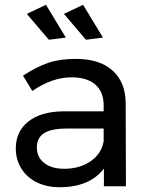

<svg xmlns="http://www.w3.org/2000/svg" viewBox="-20 -778 621 802"><path d="M414 0V-74Q355 4 229 4Q174 4 132.5 -17Q91 -38 68.5 -75Q46 -112 46 -158Q46 -229 98.5 -270.5Q151 -312 245 -313H413V-338Q413 -394 378.5 -424.5Q344 -455 278 -455Q198 -455 115 -398L76 -462Q133 -499 181.5 -515.5Q230 -532 297 -532Q396 -532 450 -483.5Q504 -435 505 -348L506 0ZM413 -188V-241H258Q195 -241 164.5 -222Q134 -203 134 -162Q134 -121 165 -97Q196 -73 248 -73Q313 -73 358.5 -104.5Q404 -136 413 -188ZM172 -758 255 -621 184 -612 92 -720ZM327 -758 410 -621 339 -612 247 -720Z"/></svg>

Font: Montserrat
Style: Regular
Weight: 400
Designer: Julieta Ulanovsky
Foundry: Julieta Ulanovsky
Version: Version 6.001